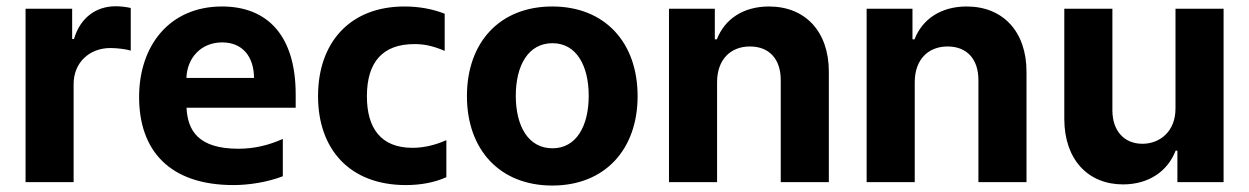

<svg xmlns="http://www.w3.org/2000/svg" viewBox="-20 -573 3930 604"><path d="M60.4 0H211.6V-308.6C211.6 -375.7 260.7 -421.9 327.4 -421.9C348.4 -421.9 377.1 -418.3 391.3 -413.7V-547.9C378.2 -551.1 359 -553.3 343.8 -553.3C282.7 -553.3 232.6 -517.8 212.7 -450.3H207V-545.5H60.4Z M910.2 -275.6C910.2 -460.9 821.7 -552.6 678.3 -552.6C513.8 -552.6 417.6 -430 417.6 -267.8C417.6 -98.7 514.2 9.2 714.5 9.2C761.7 9.2 819.6 0.7 869.7 -18.5V-136C826.3 -116.5 780.5 -105.1 730.1 -105.1C603 -105.1 570.3 -163 566.8 -234H910.2ZM566.4 -327.8C568.5 -389.9 611.5 -439.6 679 -439.6C744.7 -439.6 778.8 -392.8 779.1 -327.8Z M1256.7 9.2C1301.5 9.2 1345.5 1.8 1384.2 -15.6V-132.1C1347.3 -115.8 1312.1 -108 1277.7 -108C1177.6 -108 1134.2 -170.5 1134.2 -270.2C1134.2 -378.9 1185 -434.3 1283.4 -434.3C1312.9 -434.3 1339.1 -429.7 1378.9 -413V-529.8C1341.3 -544.7 1298.3 -552.6 1252.5 -552.6C1079.5 -552.6 980.5 -437.9 980.5 -270.6C980.5 -103.7 1079.9 9.2 1256.7 9.2Z M1717.3 10.7C1882.8 10.7 1985.8 -102.6 1985.8 -270.6C1985.8 -439.6 1882.8 -552.6 1717.3 -552.6C1551.8 -552.6 1448.9 -439.6 1448.9 -270.6C1448.9 -102.6 1551.8 10.7 1717.3 10.7ZM1718 -106.5C1641.7 -106.5 1602.6 -176.5 1602.6 -271.7C1602.6 -366.8 1641.7 -437.1 1718 -437.1C1793 -437.1 1832 -366.8 1832 -271.7C1832 -176.5 1793 -106.5 1718 -106.5Z M2084.5 0H2235.8V-315.3C2236.2 -385.7 2278.1 -426.8 2339.1 -426.8C2399.9 -426.8 2436.4 -387.1 2436.1 -320.3V0H2587.4V-347.3C2587.4 -474.4 2512.8 -552.6 2399.1 -552.6C2318.2 -552.6 2259.6 -512.8 2235.1 -449.2H2228.7V-545.5H2084.5Z M2706.3 0H2857.6V-315.3C2858 -385.7 2899.9 -426.8 2960.9 -426.8C3021.7 -426.8 3058.2 -387.1 3057.9 -320.3V0H3209.2V-347.3C3209.2 -474.4 3134.6 -552.6 3021 -552.6C2940 -552.6 2881.4 -512.8 2856.9 -449.2H2850.5V-545.5H2706.3Z M3677.9 -232.2C3678.3 -159.1 3628.2 -120.7 3573.9 -120.7C3516.7 -120.7 3479.8 -160.9 3479.4 -225.1V-545.5H3328.1V-198.2C3328.5 -70.7 3403.1 7.1 3512.8 7.1C3594.8 7.1 3653.8 -35.2 3678.3 -99.1H3683.9V0H3829.2V-545.5H3677.9Z"/></svg>

Font: TID UI
Style: Bold
Weight: 700
Designer: The TID Project Authors
Foundry: Bakken & Bæck
Version: Version 1.001;hotconv 1.0.109;makeotfexe 2.5.65596